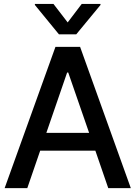

<svg xmlns="http://www.w3.org/2000/svg" viewBox="-20 -969 697 989"><path d="M120.6 0H3.9L265.6 -727.5H392.6L653.8 0H537.6L471.2 -192.9H187ZM325.7 -595.2 218.8 -284.7H439L331.5 -595.2ZM255.4 -948.7 328.6 -853.5 400.9 -948.7H497.6V-943.4L372.6 -792H283.7L159.7 -943.4V-948.7Z"/></svg>

Font: Inter Tight Medium
Style: Regular
Weight: 500
Designer: Rasmus Andersson
Foundry: rsms
Version: Version 3.004; ttfautohint (v1.8.4.7-5d5b)